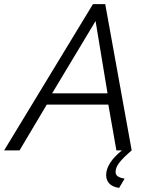

<svg xmlns="http://www.w3.org/2000/svg" viewBox="-65 -730 736 932"><path d="M496.1 104Q496.1 118.7 506.8 126Q517.6 133.3 540 137.2L513.2 182.1Q480 177.2 465.1 160.4Q450.2 143.6 450.2 120.1Q450.2 62 526.9 0H500L460.9 -222.2H162.1L29.8 0H-44.9L386.2 -710H445.8L574.2 0Q531.2 37.1 513.7 60.3Q496.1 83.5 496.1 104ZM188 -276.9H457L398.9 -627.9Z"/></svg>

Font: Rawline
Style: Italic
Weight: 400
Italic angle: -12°
Designer: Matt McInerney, Pablo Impallari, Rodrigo Fuenzalida
Foundry: Matt McInerney, Pablo Impallari, Rodrigo Fuenzalida
Version: Version 4.020;PS 004.020;hotconv 1.0.88;makeotf.lib2.5.64775